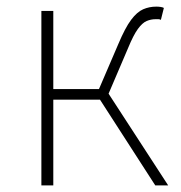

<svg xmlns="http://www.w3.org/2000/svg" viewBox="-20 -560 548 580"><path d="M105 0V-527H141V-291H279L337 -426Q358 -476 376 -500Q394 -524 412.5 -532Q431 -540 452 -540Q459 -540 465.5 -539Q472 -538 475 -536L466 -500Q462 -502 459 -502Q456 -502 450 -502Q436 -502 423 -496.5Q410 -491 396.5 -472.5Q383 -454 367 -415L308 -277L488 0H449L282 -259H141V0Z"/></svg>

Font: Noto Sans JP
Style: Regular
Weight: 100
Designer: Ryoko NISHIZUKA 西塚涼子 (kana, bopomofo & ideographs); Paul D. Hunt (Latin, Greek & Cyrillic); Sandoll Communications 산돌커뮤니
Foundry: Adobe
Version: Version 2.004;hotconv 1.0.118;makeotfexe 2.5.65603